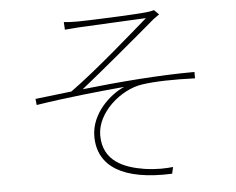

<svg xmlns="http://www.w3.org/2000/svg" viewBox="-53 -811 1107 902"><g transform="rotate(-5 500.0 -360.0)"><path d="M278 -728 280 -692C292 -693 317 -695 344 -697C389 -700 616 -710 664 -713C599 -657 413 -492 285 -400C235 -394 169 -386 114 -380L117 -351C256 -373 412 -389 534 -400C468 -372 374 -289 374 -180C374 -39 491 36 723 26L730 -5C695 -2 657 1 595 -8C502 -23 402 -60 402 -183C402 -289 516 -389 619 -404C678 -413 769 -415 869 -411V-441C703 -441 509 -425 339 -406C431 -479 622 -639 699 -705C707 -711 721 -721 727 -725L705 -747C695 -744 680 -741 666 -740C612 -734 387 -725 342 -725C315 -725 295 -726 278 -728Z"/></g></svg>

Font: Harano Aji Gothic KR ExtraLight
Style: Regular
Weight: 250
Foundry: Masamichi Hosoda
Version: HaranoAjiGothicKR-ExtraLight version 20220220;ttx 4.29.1